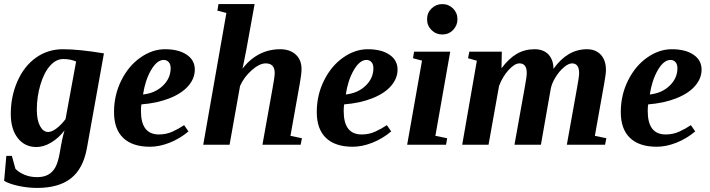

<svg xmlns="http://www.w3.org/2000/svg" viewBox="-39 -714 3502 947"><path d="M142.6 -173.3Q142.6 -121.6 158.4 -92.3Q174.3 -63 198.7 -63Q215.8 -63 239 -80.1Q262.2 -97.2 284.2 -126.5L336.4 -410.6Q307.6 -422.9 273.4 -422.9Q237.3 -422.9 207.5 -389.2Q177.7 -355.5 160.2 -295.9Q142.6 -236.3 142.6 -173.3ZM14.2 -151.9Q14.2 -239.3 47.4 -314Q80.6 -388.7 138.9 -429.9Q197.3 -471.2 271 -471.2Q350.6 -471.2 473.6 -450.7L389.6 17.1Q371.1 118.2 311 165.5Q251 212.9 143.6 212.9Q98.1 212.9 53 203.1Q7.8 193.4 -18.6 178.2L-7.8 54.7H19.5L37.1 118.7Q54.7 136.7 82.5 148.2Q110.4 159.7 144 159.7Q176.8 159.7 198.7 147.5Q220.7 135.3 234.1 111.1Q247.6 86.9 256.3 36.6Q268.1 -35.2 279.3 -70.8Q249.5 -32.2 212.6 -10.5Q175.8 11.2 140.6 11.2Q83.5 11.2 48.8 -32.7Q14.2 -76.7 14.2 -151.9Z M921.9 -371.1Q921.9 -327.1 889.6 -290Q857.4 -252.9 796.6 -229Q735.8 -205.1 658.7 -199.2Q656.2 -189.5 656.2 -166Q656.2 -50.8 744.6 -50.8Q780.8 -50.8 811.5 -64.7Q842.3 -78.6 869.1 -96.7L890.6 -65.9Q847.7 -29.8 797.4 -10Q747.1 9.8 700.7 9.8Q614.3 9.8 568.8 -33.7Q523.4 -77.1 523.4 -161.1Q523.4 -245.1 559.1 -316.9Q594.7 -388.7 653.3 -429.9Q711.9 -471.2 774.9 -471.2Q842.3 -471.2 882.1 -444.1Q921.9 -417 921.9 -371.1ZM666.5 -248Q726.1 -254.4 764.4 -291.3Q802.7 -328.1 802.7 -377.4Q802.7 -397.9 792.7 -408.2Q782.7 -418.5 769 -418.5Q735.4 -418.5 706.3 -368.7Q677.2 -318.8 666.5 -248Z M1156.7 -375.5Q1231.9 -471.2 1343.3 -471.2Q1390.6 -471.2 1419.4 -445.1Q1448.2 -418.9 1448.2 -374Q1448.2 -348.6 1439.9 -303.2L1393.6 -43.9L1450.2 -32.2L1443.8 0H1255.4L1305.2 -277.8Q1315.9 -334.5 1315.9 -354Q1315.9 -401.4 1271.5 -401.4Q1240.7 -401.4 1202.1 -367.2Q1163.6 -333 1145 -290L1093.3 0H963.4L1077.6 -649.9L1033.2 -661.6L1038.6 -693.8H1216.8L1175.8 -467.8L1160.2 -389.6Z M1921.9 -371.1Q1921.9 -327.1 1889.6 -290Q1857.4 -252.9 1796.6 -229Q1735.8 -205.1 1658.7 -199.2Q1656.2 -189.5 1656.2 -166Q1656.2 -50.8 1744.6 -50.8Q1780.8 -50.8 1811.5 -64.7Q1842.3 -78.6 1869.1 -96.7L1890.6 -65.9Q1847.7 -29.8 1797.4 -10Q1747.1 9.8 1700.7 9.8Q1614.3 9.8 1568.8 -33.7Q1523.4 -77.1 1523.4 -161.1Q1523.4 -245.1 1559.1 -316.9Q1594.7 -388.7 1653.3 -429.9Q1711.9 -471.2 1774.9 -471.2Q1842.3 -471.2 1882.1 -444.1Q1921.9 -417 1921.9 -371.1ZM1666.5 -248Q1726.1 -254.4 1764.4 -291.3Q1802.7 -328.1 1802.7 -377.4Q1802.7 -397.9 1792.7 -408.2Q1782.7 -418.5 1769 -418.5Q1735.4 -418.5 1706.3 -368.7Q1677.2 -318.8 1666.5 -248Z M2108.4 -43.9 2166.5 -32.2 2161.1 0H1969.2L2042.5 -415L1998 -426.8L2003.4 -459H2181.6ZM2067.4 -619.1Q2067.4 -650.9 2089.6 -672.4Q2111.8 -693.8 2142.6 -693.8Q2173.8 -693.8 2195.6 -672.1Q2217.3 -650.4 2217.3 -619.1Q2217.3 -588.4 2195.8 -566.2Q2174.3 -543.9 2142.6 -543.9Q2111.3 -543.9 2089.4 -565.7Q2067.4 -587.4 2067.4 -619.1Z M2817.4 -354Q2817.4 -401.4 2782.2 -401.4Q2765.1 -401.4 2741.9 -381.8Q2718.8 -362.3 2700.4 -332Q2682.1 -301.8 2677.2 -274.9L2628.9 0H2498.5L2548.3 -277.8Q2559.1 -334.5 2559.1 -354Q2559.1 -401.4 2522.9 -401.4Q2499.5 -401.4 2469.7 -368.9Q2439.9 -336.4 2422.4 -290L2370.6 0H2240.7L2313 -414.6L2269.5 -426.8L2275.9 -459H2436L2434.6 -377Q2469.7 -424.8 2509.3 -448Q2548.8 -471.2 2597.7 -471.2Q2641.1 -471.2 2665.8 -445.6Q2690.4 -419.9 2690.9 -374.5Q2759.8 -471.2 2856 -471.2Q2898.9 -471.2 2924.3 -444.1Q2949.7 -417 2949.7 -368.2Q2949.7 -350.1 2941.4 -303.7L2895 -43.9L2951.7 -32.2L2945.3 0H2756.8L2806.6 -277.8Q2817.4 -334.5 2817.4 -354Z M3421.4 -371.1Q3421.4 -327.1 3389.2 -290Q3356.9 -252.9 3296.1 -229Q3235.4 -205.1 3158.2 -199.2Q3155.8 -189.5 3155.8 -166Q3155.8 -50.8 3244.1 -50.8Q3280.3 -50.8 3311 -64.7Q3341.8 -78.6 3368.7 -96.7L3390.1 -65.9Q3347.2 -29.8 3296.9 -10Q3246.6 9.8 3200.2 9.8Q3113.8 9.8 3068.4 -33.7Q3022.9 -77.1 3022.9 -161.1Q3022.9 -245.1 3058.6 -316.9Q3094.2 -388.7 3152.8 -429.9Q3211.4 -471.2 3274.4 -471.2Q3341.8 -471.2 3381.6 -444.1Q3421.4 -417 3421.4 -371.1ZM3166 -248Q3225.6 -254.4 3263.9 -291.3Q3302.2 -328.1 3302.2 -377.4Q3302.2 -397.9 3292.2 -408.2Q3282.2 -418.5 3268.6 -418.5Q3234.9 -418.5 3205.8 -368.7Q3176.8 -318.8 3166 -248Z"/></svg>

Font: Liberation Serif
Style: Bold Italic
Weight: 700
Italic angle: -16.333°
Designer: Steve Matteson
Foundry: Ascender Corporation
Version: Version 2.1.5